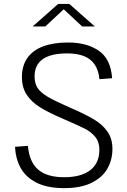

<svg xmlns="http://www.w3.org/2000/svg" viewBox="-20 -962 660 994"><path d="M327.5 -685.5Q244 -685.5 201.5 -655.8Q159 -626 159 -566.5Q159 -531 174.2 -507.2Q189.5 -483.5 226.2 -461.5Q263 -439.5 336.5 -407.5Q419 -372 464.5 -345Q510 -318 536 -281.2Q562 -244.5 562 -190.5Q562 -135 536.2 -89.2Q510.5 -43.5 454.5 -15.8Q398.5 12 312 12Q225 12 169.2 -16.2Q113.5 -44.5 87 -92.5Q60.5 -140.5 58 -202L124.5 -207Q132 -122.5 178 -83.5Q224 -44.5 312 -44.5Q399.5 -44.5 447 -80.8Q494.5 -117 494.5 -187Q494.5 -228 472.5 -254Q450.5 -280 418.8 -296Q387 -312 298.5 -350.5Q228 -381 185.2 -407.8Q142.5 -434.5 118 -472Q93.5 -509.5 93.5 -563Q93.5 -622 121.8 -662Q150 -702 203.5 -722Q257 -742 333 -742Q429 -742 491.2 -699.5Q553.5 -657 560.5 -557L495 -552Q490 -599 469.8 -628.5Q449.5 -658 414.2 -671.8Q379 -685.5 327.5 -685.5ZM281 -941.5H339L471 -825H405.5L296 -927H324L214.5 -825H149Z"/></svg>

Font: Monaspace Neon Var ExtraLight
Style: Regular
Weight: 200
Designer: Riley Cran and the Lettermatic Team
Version: Version 1.200 (Monaspace Neon Var)